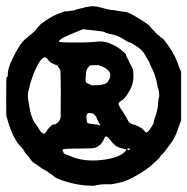

<svg xmlns="http://www.w3.org/2000/svg" viewBox="-20 -614 604 619"><path d="M264 -592Q279 -597 306 -589.5Q333 -582 337.5 -582Q342 -582 349 -581Q356 -580 357.5 -579.5Q359 -579 361.5 -578.5Q364 -578 366.5 -578Q369 -578 372.5 -577Q376 -576 378 -576Q388 -578 413.5 -563Q439 -548 443.5 -544.5Q448 -541 455 -536.5Q462 -532 462.5 -530.5Q463 -529 466.5 -525Q470 -521 470 -521Q470 -521 476 -515Q489 -500 491 -500Q493 -500 495 -497.5Q497 -495 498.5 -493.5Q500 -492 501 -491.5Q502 -491 502.5 -491.5Q503 -492 504 -490Q512 -483 528 -459Q544 -435 552.5 -411.5Q561 -388 564 -382V-226Q558 -210 550.5 -189Q543 -168 528.5 -149Q514 -130 511 -125.5Q508 -121 503 -117Q498 -113 495.5 -108Q493 -103 488 -99Q483 -95 468.5 -81.5Q454 -68 421.5 -49Q389 -30 365 -25Q341 -20 340.5 -20Q340 -20 324.5 -20Q309 -20 303.5 -19Q298 -18 292 -17Q286 -16 286 -16Q284 -14 256.5 -16Q229 -18 194.5 -28Q160 -38 152 -47Q151 -48 148 -50Q145 -52 142 -54Q129 -64 123 -66.5Q117 -69 109.5 -75Q102 -81 93 -86.5Q84 -92 78.5 -100Q73 -108 66.5 -115Q60 -122 59.5 -124Q59 -126 54.5 -132.5Q50 -139 46.5 -142Q43 -145 40.5 -149Q38 -153 38 -151Q15 -185 3 -232Q1 -238 0.5 -238.5Q0 -239 0 -301.5Q0 -364 1 -364Q6 -366 5 -375Q5 -394 21 -426.5Q37 -459 48.5 -473.5Q60 -488 61 -487.5Q62 -487 65.5 -491Q69 -495 69.5 -495Q70 -495 73 -497.5Q76 -500 80 -503Q84 -506 85.5 -508Q87 -510 87.5 -510Q88 -510 91 -513Q94 -516 94 -516.5Q94 -517 95.5 -518.5Q97 -520 97 -520Q97 -520 99.5 -522.5Q102 -525 102 -526Q102 -527 106 -530Q110 -533 109 -534Q109 -535 128.5 -548.5Q148 -562 170 -570.5Q192 -579 192 -578Q193 -576 197.5 -577.5Q202 -579 210.5 -579.5Q219 -580 223 -582Q227 -584 231 -584.5Q235 -585 236 -586Q237 -587 241 -587Q250 -588 251 -590ZM401 -406 408 -392V-391Q408 -389 409 -386.5Q410 -384 410 -376Q412 -347 398 -322Q384 -297 373 -290.5Q362 -284 362 -279.5Q362 -275 370.5 -262Q379 -249 381 -246Q383 -243 386.5 -237Q390 -231 391.5 -227.5Q393 -224 396 -220Q401 -215 410.5 -212.5Q420 -210 424 -207.5Q428 -205 433.5 -202.5Q439 -200 445 -192.5Q451 -185 454.5 -187.5Q458 -190 463 -197Q476 -215 476 -220.5Q476 -226 481.5 -240.5Q487 -255 489 -273Q491 -291 491 -294.5Q491 -298 492.5 -300.5Q494 -303 493 -313.5Q492 -324 490.5 -327Q489 -330 488 -336Q483 -370 464 -406Q461 -411 462 -411.5Q463 -412 459.5 -417Q456 -422 455.5 -423Q455 -424 452.5 -428Q450 -432 450 -433.5Q450 -435 442.5 -445Q435 -455 422 -463.5Q409 -472 408.5 -472Q408 -472 403.5 -475Q399 -478 397.5 -477.5Q396 -477 395 -478Q394 -479 393 -479Q392 -479 375 -489.5Q358 -500 339.5 -503.5Q321 -507 319 -509.5Q317 -512 299.5 -514Q282 -516 278 -516.5Q274 -517 267.5 -517.5Q261 -518 258 -518.5Q255 -519 251 -519.5Q247 -520 244 -518.5Q241 -517 235.5 -515Q230 -513 227 -511.5Q224 -510 204.5 -502Q185 -494 176 -487.5Q167 -481 171 -479Q175 -477 219.5 -477Q264 -477 271 -478Q278 -479 284 -479Q290 -479 290 -479.5Q290 -480 295.5 -480Q301 -480 301.5 -480.5Q302 -481 314.5 -479.5Q327 -478 344.5 -469.5Q362 -461 374 -450.5Q386 -440 386 -438Q386 -436 388.5 -431Q391 -426 394 -419.5Q397 -413 401 -406ZM123 -429Q112 -426 100 -402Q88 -378 85 -367.5Q82 -357 80.5 -353.5Q79 -350 77.5 -344.5Q76 -339 75 -333Q68 -311 70.5 -295.5Q73 -280 75 -267.5Q77 -255 81 -242.5Q85 -230 87.5 -225.5Q90 -221 92.5 -217.5Q95 -214 95.5 -214Q96 -214 104 -201Q120 -173 129 -189Q133 -197 141 -205Q149 -213 151.5 -212.5Q154 -212 158 -213.5Q162 -215 162 -216Q162 -217 165.5 -218.5Q169 -220 172 -226Q175 -232 175.5 -235Q176 -238 176 -312Q176 -386 174 -389Q172 -392 170 -394.5Q168 -397 167.5 -399.5Q167 -402 165.5 -402.5Q164 -403 154.5 -407Q145 -411 142 -413.5Q139 -416 133.5 -423Q128 -430 123 -429ZM331 -356Q349 -387 298 -404Q272 -404 269.5 -402.5Q267 -401 266 -399Q265 -397 261.5 -392.5Q258 -388 257.5 -379.5Q257 -371 256.5 -368Q256 -365 256 -356.5Q256 -348 260 -346.5Q264 -345 276 -339Q321 -338 328 -351Q329 -352 331 -356ZM260 -223Q260 -215 272 -215Q275 -215 279.5 -214Q284 -213 288 -213Q292 -213 296 -211.5Q300 -210 302 -209.5Q304 -209 302.5 -212Q301 -215 297 -222Q293 -229 292.5 -232Q292 -235 287.5 -240.5Q283 -246 281 -247Q279 -248 277 -248.5Q275 -249 273 -249Q261 -252 259 -242Q258 -238 259 -231.5Q260 -225 260 -223ZM316 -168Q308 -146 288 -138Q281 -135 233 -135Q185 -135 182.5 -132Q180 -129 185 -123L186 -122Q181 -122 187.5 -118.5Q194 -115 194.5 -115.5Q195 -116 206 -111Q248 -92 306 -98Q362 -104 383 -125Q388 -130 387.5 -131.5Q387 -133 376.5 -135Q366 -137 357 -141.5Q348 -146 334.5 -164Q321 -182 316 -168ZM399 -135Q399 -135 396 -135Q390 -136 390.5 -133Q391 -130 394.5 -130Q398 -130 399 -135Z"/></svg>

Font: TT2020 Style E
Style: Regular
Weight: 400
Version: Version 00.2